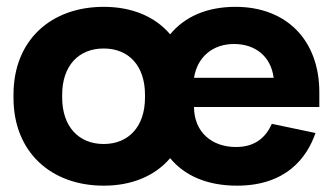

<svg xmlns="http://www.w3.org/2000/svg" viewBox="-20 -542 998 576"><path d="M291 15C376.5 15 445 -14.5 490.5 -67.5C533.5 -15 601.5 15 691 15C837 15 900.5 -67.5 926.5 -143L795.5 -170.5C778.5 -132.5 748 -101 688 -101C615.5 -101 562.5 -145.5 562 -221H938V-265C938 -421 840 -521.5 686.5 -521.5C600 -521.5 533.5 -491.5 490.5 -439C445.5 -492 376.5 -521.5 291 -521.5C134 -521.5 20.5 -422.5 20.5 -258V-248.5C20.5 -85 134 15 291 15ZM291 -110C216 -110 166.5 -162.5 166.5 -249.5V-257.5C166.5 -345 216 -396.5 291 -396.5C366 -396.5 415 -345 415 -257.5V-249.5C415 -162.5 366 -110 291 -110ZM562 -308.5C572 -371.5 618.5 -410 682 -410C747.5 -410 793 -371.5 801 -308.5Z"/></svg>

Font: MCL Standard Bold
Style: Regular
Weight: 700
Designer: Květoslav Bartoš
Foundry: Florian Karsten
Version: Version 1.001;Glyphs 3.2.3 (3260)